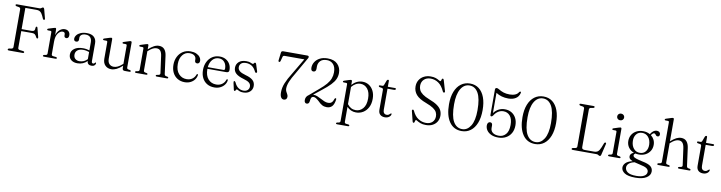

<svg xmlns="http://www.w3.org/2000/svg" viewBox="-27 -1676 10762 2867"><g transform="rotate(10 5354.5 -242.0)"><path d="M409.5 -700Q427 -700 437.8 -710.5Q448.5 -721 459 -721Q473.5 -721 479 -701L515.5 -561.5Q520 -545 504.5 -542.5Q491.5 -539.5 485 -556Q465.5 -604 449 -628.5Q432.5 -653 413.5 -661.2Q394.5 -669.5 368.5 -669.5H199V-347.5H347Q377 -347.5 388.8 -359.8Q400.5 -372 400.5 -405Q402 -421 412.5 -422.5Q425 -424.5 428.5 -408.5L464 -271Q468 -254.5 456 -251Q444.5 -247.5 437 -261.5Q421 -294 406.5 -305.8Q392 -317.5 363.5 -317.5H199V-63.5Q199 -39 227 -35L280.5 -28.5Q296.5 -25.5 296.5 -13.5Q296.5 0 279 0H65Q47.5 0 47.5 -13.5Q47.5 -25 63 -29L100 -35Q126 -40 126 -63.5V-636.5Q126 -660 100 -665L63 -671Q47.5 -675 47.5 -686.5Q47.5 -700 65 -700Z M706.5 -434.5 708 -347Q726 -401.5 760.5 -430Q795 -458.5 834 -458.5Q872.5 -458.5 894.5 -436.8Q916.5 -415 916.5 -379Q916.5 -356 906.2 -343.5Q896 -331 880 -331Q846 -331 846 -368V-382.5Q846 -417 810 -417Q772.5 -417 740.5 -373.8Q708.5 -330.5 708.5 -247V-57.5Q708.5 -34.5 732 -31.5L776.5 -26.5Q792.5 -24 792.5 -12.5Q792.5 0 776 0H598Q581.5 0 581.5 -12.5Q581.5 -22 596 -26.5L623 -31Q644 -35.5 644 -57V-377.5Q644 -396 629 -397L588.5 -397.5Q575.5 -399.5 575.5 -409Q575.5 -418.5 590.5 -424L663 -446.5Q684.5 -453.5 691 -453.5Q705.5 -453.5 706.5 -434.5Z M974.5 -100Q974.5 -155 1022 -190.5Q1069.5 -226 1153 -226Q1180.5 -226 1205.2 -221.8Q1230 -217.5 1251 -210.5V-332.5Q1251 -381.5 1226.5 -407.5Q1202 -433.5 1157.5 -433.5Q1113.5 -433.5 1092 -415.2Q1070.5 -397 1070.5 -372.5V-343Q1070.5 -305.5 1031.5 -305.5Q1015 -305.5 1006 -315.5Q997 -325.5 997 -342.5Q997 -372 1017.8 -398.5Q1038.5 -425 1077.2 -441.8Q1116 -458.5 1170.5 -458.5Q1242.5 -458.5 1279.2 -424Q1316 -389.5 1316 -330.5V-59.5Q1316 -27 1340 -27Q1349.5 -27 1355 -31.2Q1360.5 -35.5 1364 -41.5Q1369 -48.5 1373.5 -48.5Q1382.5 -48.5 1382.5 -37Q1382.5 -20.5 1366.2 -5.2Q1350 10 1320.5 10Q1289.5 10 1272 -5.5Q1254.5 -21 1254.5 -50.5Q1194.5 10.5 1106.5 10.5Q1047.5 10.5 1011 -19Q974.5 -48.5 974.5 -100ZM1042.5 -110Q1042.5 -69 1067.8 -47.2Q1093 -25.5 1132 -25.5Q1201 -25.5 1251 -77.5V-186Q1230.5 -193 1208 -197.8Q1185.5 -202.5 1160 -202.5Q1104.5 -202.5 1073.5 -177.8Q1042.5 -153 1042.5 -110Z M1492 -126.5V-377Q1492 -395.5 1476.5 -397L1436 -397.5Q1423 -399 1423 -409Q1423 -418.5 1438 -423.5L1511 -446.5Q1532 -453.5 1539.5 -453.5Q1557 -453.5 1557 -435V-139.5Q1557 -86 1583 -59.2Q1609 -32.5 1651 -32.5Q1679 -32.5 1710.5 -47Q1742 -61.5 1778 -94L1786.5 -101.5V-377Q1786.5 -395.5 1771 -397L1731 -397.5Q1718 -399 1718 -409Q1718 -418.5 1733 -423.5L1805.5 -446.5Q1815.5 -450 1822.2 -451.8Q1829 -453.5 1834 -453.5Q1851.5 -453.5 1851.5 -435V-57.5Q1851.5 -35.5 1872.5 -31L1898.5 -26.5Q1913 -22.5 1913 -12.5Q1913 0 1896.5 0H1822.5Q1787.5 0 1787.5 -38V-72.5Q1739.5 -29 1699.2 -9.5Q1659 10 1620.5 10Q1564 10 1528 -26Q1492 -62 1492 -126.5Z M2105.5 -435.5V-377.5Q2152 -419.5 2189.8 -439Q2227.5 -458.5 2264 -458.5Q2317.5 -458.5 2347 -424.5Q2376.5 -390.5 2384.5 -329L2420 -59.5Q2423.5 -35 2443.5 -30.5L2467.5 -26Q2481.5 -22 2481.5 -12.5Q2481.5 0 2465.5 0H2308Q2292 0 2292 -12.5Q2292 -22 2305.5 -25.5L2333 -30.5Q2358 -35.5 2355 -59L2320 -315Q2313 -366.5 2292.5 -391.2Q2272 -416 2234 -416Q2207.5 -416 2178.5 -401.8Q2149.5 -387.5 2114.5 -356L2105.5 -348V-57.5Q2105.5 -35 2126.5 -30.5L2152.5 -25.5Q2166.5 -22 2166.5 -12.5Q2166.5 0 2150.5 0H1994Q1978 0 1978 -12.5Q1978 -22 1992 -26L2019.5 -31Q2040.5 -35.5 2040.5 -57V-377.5Q2040.5 -395.5 2025 -397L1985 -397.5Q1972 -399.5 1972 -409Q1972 -418.5 1987 -423.5L2059.5 -446.5Q2081 -454 2088.5 -454Q2105.5 -454 2105.5 -435.5Z M2906.5 -341.5Q2906.5 -322.5 2896 -310.5Q2885.5 -298.5 2868.5 -298.5Q2832 -298.5 2832 -338.5V-354Q2832 -387.5 2806 -408.5Q2780 -429.5 2733.5 -429.5Q2668 -429.5 2627 -377.2Q2586 -325 2586 -241.5Q2586 -144.5 2633.5 -92Q2681 -39.5 2753 -39.5Q2806 -39.5 2840.8 -65.8Q2875.5 -92 2888.5 -131.5Q2894.5 -142.5 2901.5 -142.5Q2912 -142.5 2911 -129Q2905.5 -90 2882 -58.5Q2858.5 -27 2820.2 -8.2Q2782 10.5 2733.5 10.5Q2671 10.5 2623.8 -18Q2576.5 -46.5 2550.2 -98Q2524 -149.5 2524 -219Q2524 -286 2551.2 -340.5Q2578.5 -395 2628 -426.8Q2677.5 -458.5 2743.5 -458.5Q2794 -458.5 2830.5 -442.2Q2867 -426 2886.8 -399.2Q2906.5 -372.5 2906.5 -341.5Z M3362.5 -283.5Q3362.5 -245.5 3320.5 -245.5H3034.5Q3034 -244 3034 -242Q3034 -143.5 3081 -90.5Q3128 -37.5 3202.5 -37.5Q3256 -37.5 3292.8 -65.2Q3329.5 -93 3341 -133Q3346.5 -143.5 3354 -143.5Q3364 -143.5 3363.5 -130Q3359.5 -92 3335.5 -60Q3311.5 -28 3272.5 -8.8Q3233.5 10.5 3183 10.5Q3118.5 10.5 3071 -18Q3023.5 -46.5 2997.8 -98Q2972 -149.5 2972 -218Q2972 -286 2998.5 -340.5Q3025 -395 3073.2 -426.8Q3121.5 -458.5 3186.5 -458.5Q3238 -458.5 3277.8 -436.2Q3317.5 -414 3340 -374.5Q3362.5 -335 3362.5 -283.5ZM3178 -429.5Q3119 -429.5 3080.8 -386.2Q3042.5 -343 3035.5 -271H3271.5Q3294 -271 3294 -291.5Q3294 -353.5 3262.2 -391.5Q3230.5 -429.5 3178 -429.5Z M3620 -18Q3659 -18 3682.2 -39.2Q3705.5 -60.5 3705.5 -94Q3705.5 -129.5 3679.2 -151.5Q3653 -173.5 3591 -191Q3511 -213.5 3473.8 -247.5Q3436.5 -281.5 3436.5 -334Q3436.5 -388.5 3475.8 -423.8Q3515 -459 3587.5 -459Q3632 -459 3655 -447.5Q3678 -436 3689 -436Q3698.5 -436 3704.5 -447.8Q3710.5 -459.5 3721 -459.5Q3732.5 -459.5 3738 -443L3770.5 -340.5Q3778 -318 3765 -313.5Q3751 -308.5 3742 -325Q3714.5 -383.5 3675.5 -407.5Q3636.5 -431.5 3589.5 -431.5Q3540 -431.5 3515.5 -409.2Q3491 -387 3491 -351.5Q3491 -317 3519.2 -293.5Q3547.5 -270 3612.5 -252Q3688 -232 3724 -199Q3760 -166 3760 -111Q3760 -59 3722.5 -24.8Q3685 9.5 3621 9.5Q3590 9.5 3570.2 2.5Q3550.5 -4.5 3539 -11.8Q3527.5 -19 3521 -19Q3515 -19 3510.8 -12Q3506.5 -5 3502.5 2Q3498.5 9 3492 9Q3480.5 9 3477.5 -5L3455 -104Q3449 -131 3460 -134.5Q3472.5 -139 3483 -118.5Q3506.5 -65.5 3542 -41.8Q3577.5 -18 3620 -18Z M4284 -40.5Q4283.5 -18 4271.2 -4.5Q4259 9 4235.5 9Q4208.5 9 4192.8 -16.5Q4177 -42 4177 -93Q4177 -161.5 4205.8 -232.2Q4234.5 -303 4293.5 -396.5L4435 -636H4135Q4122 -636 4115.8 -630Q4109.5 -624 4106.5 -611.5L4090 -549.5Q4086 -533.5 4073 -533.5Q4056.5 -534 4059 -555.5L4073 -674Q4076 -700 4102.5 -700H4469.5Q4493.5 -700 4493.5 -680.5Q4493.5 -673.5 4490.5 -666.2Q4487.5 -659 4479.5 -648L4342 -407.5Q4292 -326.5 4267.8 -267.8Q4243.5 -209 4243.5 -160.5Q4243.5 -135.5 4253.8 -115.5Q4264 -95.5 4274 -77.8Q4284 -60 4284 -40.5Z M4547 -38.5Q4547 -92.5 4591.5 -120.5L4731.5 -240Q4796 -293.5 4834 -338.5Q4872 -383.5 4888.5 -427.2Q4905 -471 4905 -520Q4905 -600.5 4868 -642Q4831 -683.5 4771 -683.5Q4703.5 -683.5 4671 -648.8Q4638.5 -614 4638.5 -565V-527Q4638.5 -504.5 4627.5 -492.8Q4616.5 -481 4598.5 -481Q4560.5 -481 4560.5 -532Q4560.5 -578.5 4585.8 -619.2Q4611 -660 4659.5 -685.2Q4708 -710.5 4777.5 -710.5Q4877 -710.5 4928.5 -657.5Q4980 -604.5 4980 -524.5Q4980 -476 4961.2 -432.8Q4942.5 -389.5 4897.2 -342Q4852 -294.5 4773 -233L4654.5 -138.5Q4659 -139 4663.5 -139Q4693 -139 4722.2 -126.8Q4751.5 -114.5 4780.5 -98.8Q4809.5 -83 4838.2 -70.8Q4867 -58.5 4895 -58.5Q4931 -58.5 4950.2 -76.5Q4969.5 -94.5 4981.5 -133.5Q4986.5 -147.5 4997.5 -146Q5009.5 -144.5 5007 -125Q4996 -51.5 4966 -21Q4936 9.5 4887 9.5Q4848 9.5 4816.8 -7.2Q4785.5 -24 4749 -62.5Q4721.5 -86.5 4703.8 -96.8Q4686 -107 4669 -107Q4647.5 -107 4637.2 -90.5Q4627 -74 4624.5 -39.5Q4620.5 9 4583 9Q4567.5 9 4557.2 -3.2Q4547 -15.5 4547 -38.5Z M5191.5 -436.5V-382Q5224.5 -419 5265 -438.8Q5305.5 -458.5 5350.5 -458.5Q5406 -458.5 5449.5 -430Q5493 -401.5 5518 -350.5Q5543 -299.5 5543 -232.5Q5543 -156 5514.2 -101.5Q5485.5 -47 5437.5 -18Q5389.5 11 5331 11Q5289.5 11 5254.2 -5Q5219 -21 5193 -49.5V176.5Q5193 199.5 5214 203L5253.5 207.5Q5268 211 5268 221.5Q5268 234 5251.5 234H5083Q5067 234 5067 221.5Q5067 212 5082 207.5L5107 203Q5128 198.5 5128 177V-379Q5128 -397 5112.5 -398.5L5072.5 -399Q5059.5 -400.5 5059.5 -410.5Q5059.5 -419.5 5074.5 -425L5145 -448Q5166 -455 5174 -455Q5191.5 -455 5191.5 -436.5ZM5326 -422.5Q5252 -422.5 5193 -351V-90.5Q5244 -22 5321 -22Q5385.5 -22 5430 -73.5Q5474.5 -125 5474.5 -224Q5474.5 -319.5 5432.2 -371Q5390 -422.5 5326 -422.5Z M5649 -417 5614.5 -422.5Q5599.5 -426 5599.5 -437.5Q5599.5 -449.5 5614 -449.5H5648Q5668.5 -449.5 5674.5 -468L5700.5 -536.5Q5707.5 -553 5720 -553Q5734 -553 5734 -537V-449.5H5842Q5858.5 -449.5 5858.5 -437.5Q5858.5 -420 5828.5 -420H5734V-100Q5734 -68 5748.5 -51Q5763 -34 5788 -34Q5807 -34 5818.2 -40.8Q5829.5 -47.5 5836.5 -55.5Q5843.5 -63.5 5850.5 -66.5Q5861.5 -67.5 5859.5 -53.5Q5856 -29.5 5830.8 -11Q5805.5 7.5 5768 7.5Q5723.5 7.5 5696.5 -17Q5669.5 -41.5 5669.5 -91V-390.5Q5669.5 -413 5649 -417Z M6391 14.5Q6343.5 14.5 6311.2 2.5Q6279 -9.5 6260.2 -21.5Q6241.5 -33.5 6235 -33.5Q6228 -33.5 6224.8 -21.8Q6221.5 -10 6218 1.8Q6214.5 13.5 6205.5 13.5Q6192.5 13.5 6188.5 -3.5L6150 -157.5Q6146 -173.5 6159.5 -177.5Q6172 -181 6180 -165Q6214.5 -88 6269.2 -52.2Q6324 -16.5 6388.5 -16.5Q6448 -16.5 6483 -50Q6518 -83.5 6518.5 -137.5Q6519 -171 6504.5 -200Q6490 -229 6451.2 -255.8Q6412.5 -282.5 6340 -309.5Q6231 -349.5 6185.8 -402.5Q6140.5 -455.5 6140.5 -527.5Q6140.5 -582.5 6166.2 -624.2Q6192 -666 6237.2 -689.2Q6282.5 -712.5 6340 -712.5Q6386.5 -712.5 6416.8 -701.5Q6447 -690.5 6464.5 -679.2Q6482 -668 6490.5 -668Q6498 -668 6501.2 -679Q6504.5 -690 6508.5 -700.8Q6512.5 -711.5 6521.5 -711.5Q6533 -711.5 6539 -693L6586 -532Q6591 -515 6577 -510Q6563.5 -505.5 6556 -521Q6517 -607.5 6462.8 -644.2Q6408.5 -681 6343 -681Q6282 -681 6244 -644.8Q6206 -608.5 6206 -549Q6206 -514 6220.8 -483.5Q6235.5 -453 6272.8 -425.5Q6310 -398 6376.5 -372Q6455 -342.5 6500 -310.5Q6545 -278.5 6563.8 -241Q6582.5 -203.5 6582.5 -157.5Q6582 -109.5 6559.5 -70.5Q6537 -31.5 6494.2 -8.5Q6451.5 14.5 6391 14.5Z M6937 -710.5Q7016 -710.5 7072.2 -667.2Q7128.5 -624 7158.5 -543.5Q7188.5 -463 7188.5 -351Q7188.5 -236.5 7156.5 -155.5Q7124.5 -74.5 7066.8 -31.8Q7009 11 6932.5 11Q6811 11 6744.8 -85.5Q6678.5 -182 6678.5 -352Q6678.5 -463.5 6710.2 -543.8Q6742 -624 6800.2 -667.2Q6858.5 -710.5 6937 -710.5ZM7113.5 -337Q7113.5 -513.5 7066 -597Q7018.5 -680.5 6934 -680.5Q6851 -680.5 6802.2 -598.2Q6753.5 -516 6753.5 -365Q6753.5 -185 6801.2 -102Q6849 -19 6935.5 -19Q7013.5 -19 7063.5 -98.8Q7113.5 -178.5 7113.5 -337Z M7289.5 -140Q7289.5 -164 7301.2 -178.5Q7313 -193 7331 -193Q7366.5 -193 7366.5 -149.5V-111.5Q7366.5 -69 7399 -43Q7431.5 -17 7494 -17Q7555.5 -17 7597 -64Q7638.5 -111 7638.5 -206Q7638.5 -296 7600 -342.5Q7561.5 -389 7498.5 -389Q7455.5 -389 7419 -365.5Q7382.5 -342 7356.5 -298.5Q7350 -291 7344.5 -286.8Q7339 -282.5 7332 -282.5Q7316 -282.5 7316 -302V-685.5Q7316 -713 7341.5 -713Q7354 -713 7373 -701.5Q7410.5 -678 7451.2 -665Q7492 -652 7545 -652Q7592.5 -652 7627.5 -666.8Q7662.5 -681.5 7679 -711.5Q7689.5 -725.5 7700 -721.5Q7703.5 -720 7705.5 -715.2Q7707.5 -710.5 7704.5 -700Q7691.5 -646 7646.5 -617.5Q7601.5 -589 7535.5 -589Q7426.5 -589 7347.5 -642V-335.5Q7376.5 -375.5 7419.5 -398.8Q7462.5 -422 7514.5 -422Q7574 -422 7618 -395.2Q7662 -368.5 7686.2 -321Q7710.5 -273.5 7710.5 -212Q7710.5 -144 7682.5 -94Q7654.5 -44 7604.2 -16.5Q7554 11 7487.5 11Q7426 11 7381.8 -9Q7337.5 -29 7313.5 -63.2Q7289.5 -97.5 7289.5 -140Z M8051 -710.5Q8130 -710.5 8186.2 -667.2Q8242.5 -624 8272.5 -543.5Q8302.5 -463 8302.5 -351Q8302.5 -236.5 8270.5 -155.5Q8238.5 -74.5 8180.8 -31.8Q8123 11 8046.5 11Q7925 11 7858.8 -85.5Q7792.5 -182 7792.5 -352Q7792.5 -463.5 7824.2 -543.8Q7856 -624 7914.2 -667.2Q7972.5 -710.5 8051 -710.5ZM8227.5 -337Q8227.5 -513.5 8180 -597Q8132.5 -680.5 8048 -680.5Q7965 -680.5 7916.2 -598.2Q7867.5 -516 7867.5 -365Q7867.5 -185 7915.2 -102Q7963 -19 8049.5 -19Q8127.5 -19 8177.5 -98.8Q8227.5 -178.5 8227.5 -337Z M8811.5 -671 8775 -665Q8749 -660 8749 -636.5V-65Q8749 -30.5 8792.5 -30.5H8933.5Q8970 -30.5 8992.5 -47.5Q9015 -64.5 9034.5 -113.5L9060.5 -180Q9067 -195 9079.5 -193.5Q9094 -191 9089.5 -172L9049 -2.5Q9044 18 9029 18Q9017.5 18 9006.8 9Q8996 0 8977 0H8615.5Q8597.5 0 8597.5 -13.5Q8597.5 -25 8613.5 -29L8650 -35Q8676 -40 8676 -63.5V-636.5Q8676 -660 8650 -665L8613.5 -671Q8597.5 -675 8597.5 -686.5Q8597.5 -700 8615.5 -700H8810Q8827.5 -700 8827.5 -686.5Q8827.5 -675 8811.5 -671Z M9235.5 -558.5Q9213 -558.5 9198.2 -572.8Q9183.5 -587 9183.5 -609Q9183.5 -631 9198.2 -645.2Q9213 -659.5 9235.5 -659.5Q9259 -659.5 9274 -645.2Q9289 -631 9289 -609Q9289 -587.5 9274 -573Q9259 -558.5 9235.5 -558.5ZM9278 -435.5V-57.5Q9278 -35.5 9299 -31L9325 -26.5Q9339.5 -22.5 9339.5 -12.5Q9339.5 0 9323 0H9166.5Q9150.5 0 9150.5 -12.5Q9150.5 -22 9164.5 -26L9192 -31Q9213 -36 9213 -57V-377.5Q9213 -395.5 9197.5 -397L9157.5 -397.5Q9144.5 -399.5 9144.5 -409Q9144.5 -418.5 9159.5 -423.5L9232 -446.5Q9253 -454 9260.5 -454Q9278 -454 9278 -435.5Z M9672.5 -11Q9762.5 6.5 9798.2 36Q9834 65.5 9834 113.5Q9834 171 9775.5 208.2Q9717 245.5 9608.5 245.5Q9495.5 245.5 9444 211.5Q9392.5 177.5 9392.5 128.5Q9392.5 90.5 9423.5 59Q9454.5 27.5 9526.5 10Q9492 -3.5 9480.2 -19.2Q9468.5 -35 9468.5 -54.5Q9468.5 -72 9480.8 -88.8Q9493 -105.5 9523.5 -117.5Q9471.5 -136.5 9441 -179Q9410.5 -221.5 9410.5 -277.5Q9410.5 -331 9435.5 -371.8Q9460.5 -412.5 9504.5 -435.5Q9548.5 -458.5 9605.5 -458.5Q9664 -458.5 9709.5 -432L9712.5 -436.5Q9753 -500.5 9804.5 -500.5Q9828 -500.5 9843.5 -487.8Q9859 -475 9859 -455Q9859 -419 9828 -419Q9813.5 -419 9805.5 -428.2Q9797.5 -437.5 9790.5 -446.5Q9783.5 -455.5 9771.5 -455.5Q9753 -455.5 9727.5 -420.5Q9759 -396.5 9776.8 -361.2Q9794.5 -326 9794.5 -284Q9794.5 -230.5 9769 -190Q9743.5 -149.5 9699.8 -126.8Q9656 -104 9601.5 -104Q9573 -104 9547.5 -110Q9525.5 -95.5 9525.5 -78Q9525.5 -66 9535.8 -56Q9546 -46 9577.5 -35.2Q9609 -24.5 9672.5 -11ZM9593.5 -431.5Q9539.5 -431 9507.5 -391.2Q9475.5 -351.5 9477.5 -288Q9479.5 -217 9516.5 -173.5Q9553.5 -130 9611 -131Q9665.5 -131.5 9697.2 -171Q9729 -210.5 9727.5 -275Q9725.5 -345.5 9688.8 -388.8Q9652 -432 9593.5 -431.5ZM9446 117Q9446 160 9485.2 188.5Q9524.5 217 9617.5 217Q9694.5 217 9735 193Q9775.5 169 9775.5 129Q9775.5 98 9747 77Q9718.5 56 9637.5 40Q9590 30.5 9558 21Q9501 33.5 9473.5 59.2Q9446 85 9446 117Z M10024 -712.5V-378.5Q10070.5 -420.5 10108 -439.5Q10145.5 -458.5 10182 -458.5Q10235.5 -458.5 10265.2 -424Q10295 -389.5 10303.5 -325.5L10339 -59.5Q10342 -35 10362 -30.5L10386.5 -26Q10400.5 -22 10400.5 -12.5Q10400.5 0 10384.5 0H10227Q10210.5 0 10210.5 -12.5Q10210.5 -22 10224.5 -25.5L10251.5 -30.5Q10276.5 -35.5 10273.5 -59L10239 -311.5Q10231.5 -364.5 10211 -390.2Q10190.5 -416 10151.5 -416Q10126 -416 10097.2 -402.2Q10068.5 -388.5 10033.5 -357L10024 -348.5V-57.5Q10024 -35 10045 -30.5L10071.5 -25.5Q10085 -22 10085 -12.5Q10085 0 10069 0H9912.5Q9896.5 0 9896.5 -12.5Q9896.5 -22 9911.5 -26.5L9938 -31Q9959 -35.5 9959 -57V-654.5Q9959 -672.5 9944 -674L9903.5 -674.5Q9890.5 -676 9890.5 -686Q9890.5 -695.5 9905.5 -700.5L9978 -723.5Q9988.5 -727 9995.2 -728.8Q10002 -730.5 10007 -730.5Q10024 -730.5 10024 -712.5Z M10473.5 -417 10439 -422.5Q10424 -426 10424 -437.5Q10424 -449.5 10438.5 -449.5H10472.5Q10493 -449.5 10499 -468L10525 -536.5Q10532 -553 10544.5 -553Q10558.5 -553 10558.5 -537V-449.5H10666.5Q10683 -449.5 10683 -437.5Q10683 -420 10653 -420H10558.5V-100Q10558.5 -68 10573 -51Q10587.5 -34 10612.5 -34Q10631.5 -34 10642.8 -40.8Q10654 -47.5 10661 -55.5Q10668 -63.5 10675 -66.5Q10686 -67.5 10684 -53.5Q10680.5 -29.5 10655.2 -11Q10630 7.5 10592.5 7.5Q10548 7.5 10521 -17Q10494 -41.5 10494 -91V-390.5Q10494 -413 10473.5 -417Z"/></g></svg>

Font: Fraunces 72pt S050 Light
Style: Regular
Weight: 300
Version: Version 1.000; ttfautohint (v1.8.3)